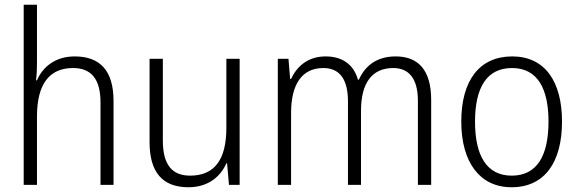

<svg xmlns="http://www.w3.org/2000/svg" viewBox="-20 -780 2443 810"><path d="M136 -517V-760H80V0H136V-289C136 -426 189 -493 288 -493C363 -493 404 -449 404 -348V0H459V-354C459 -482 402 -542 295 -542C214 -542 160 -498 136 -441H132C135 -466 136 -489 136 -517Z M991 -532H935V-241C935 -105 884 -39 782 -39C706 -39 667 -85 667 -187V-532H611V-180C611 -54 665 10 775 10C857 10 910 -34 935 -91H938L946 0H991Z M1649 -542C1573 -542 1522 -506 1494 -444H1490C1473 -505 1427 -542 1354 -542C1278 -542 1232 -499 1208 -447H1204L1197 -532H1152V0H1208V-304C1208 -423 1253 -493 1344 -493C1408 -493 1448 -452 1448 -352V0H1503V-313C1503 -432 1551 -493 1639 -493C1703 -493 1743 -451 1743 -355V0H1799V-359C1799 -485 1744 -542 1649 -542Z M2351 -267C2351 -436 2279 -542 2141 -542C2003 -542 1926 -441 1926 -267C1926 -96 2004 10 2138 10C2278 10 2351 -96 2351 -267ZM1984 -267C1984 -411 2034 -493 2140 -493C2249 -493 2294 -404 2294 -267C2294 -124 2246 -39 2139 -39C2032 -39 1984 -125 1984 -267Z"/></svg>

Font: Noto Sans Khmer SemiCondensed Light
Style: Regular
Weight: 300
Width: 4
Designer: Danh Hong and the Monotype Design Team
Foundry: Monotype Imaging Inc.
Version: Version 2.004